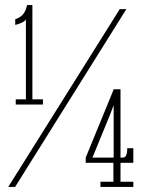

<svg xmlns="http://www.w3.org/2000/svg" viewBox="-20 -736 575 756"><path d="M42 -324.5V-345H82V-660Q80 -653.5 64.8 -646.5Q49.5 -639.5 40 -638V-660.5Q56.5 -665 68.8 -677.5Q81 -690 86.5 -716H107.5V-345H149V-324.5ZM12.5 0 451.5 -700H477.5L39.5 0ZM375.5 0V-20.5H426.5V-95H317.5V-115.5L409 -338.5Q413.5 -349 418.2 -361Q423 -373 427.5 -384.5H454.5V-115.5H464.5Q481 -115.5 481 -152.5H505V-95H454.5V-20.5H505V0ZM427.5 -321.5 411.5 -280 344 -115.5H427.5Z"/></svg>

Font: Imbue 10pt Thin
Style: Regular
Weight: 100
Designer: Tyler Finck
Foundry: Etcetera Type Company
Version: Version 1.102; ttfautohint (v1.8.3)